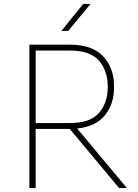

<svg xmlns="http://www.w3.org/2000/svg" viewBox="-20 -960 702 980"><path d="M293 -802 405 -940H442L328 -802ZM130 0V-732H337Q451 -732 506.5 -672.5Q562 -613 562 -522V-512Q562 -429 515.5 -371.5Q469 -314 374 -304L628 0H588L336 -302H162V0ZM339 -702H162V-332H339Q439 -332 484.5 -383Q530 -434 530 -517Q530 -600 484.5 -651Q439 -702 339 -702Z"/></svg>

Font: Sora Thin
Style: Regular
Weight: 32
Designer: Jonathan Barnbrook, Julián Moncada
Foundry: Barnbrook Fonts
Version: Version 2.000